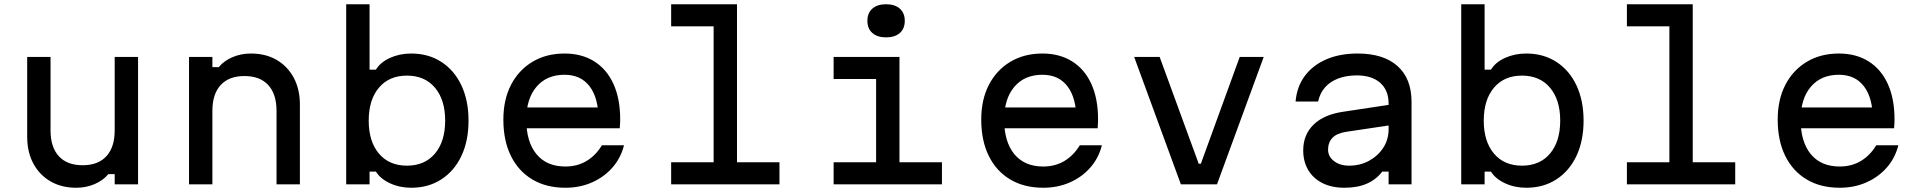

<svg xmlns="http://www.w3.org/2000/svg" viewBox="-20 -868 9040 904"><path d="M630 -600V0H520V-48H490Q465 -18 425 -1Q385 16 339 16Q270 16 218 -14Q166 -44 137 -98Q108 -152 108 -224V-600H218V-254Q218 -175 257 -132.5Q296 -90 369 -90Q442 -90 481 -132.5Q520 -175 520 -254V-600Z M870 0V-600H980V-552H1010Q1035 -582 1075 -599Q1115 -616 1161 -616Q1231 -616 1282.5 -586Q1334 -556 1363 -502Q1392 -448 1392 -376V0H1282V-346Q1282 -425 1243 -467.5Q1204 -510 1131 -510Q1058 -510 1019 -467.5Q980 -425 980 -346V0Z M1916 16Q1862 16 1816.5 -5Q1771 -26 1750 -60H1720V0H1610V-848H1720V-540H1750Q1771 -575 1816.5 -595.5Q1862 -616 1916 -616Q1997 -616 2058 -576.5Q2119 -537 2152.5 -466Q2186 -395 2186 -300Q2186 -205 2152.5 -134Q2119 -63 2058 -23.5Q1997 16 1916 16ZM1896 -88Q1980 -88 2028 -145Q2076 -202 2076 -300Q2076 -398 2028 -455Q1980 -512 1896 -512Q1812 -512 1764 -455Q1716 -398 1716 -300Q1716 -202 1764 -145Q1812 -88 1896 -88Z M2435 -362H2835L2798 -305Q2798 -406 2756.5 -461Q2715 -516 2638 -516Q2554 -516 2506 -459.5Q2458 -403 2458 -305Q2458 -200 2506 -142Q2554 -84 2642 -84Q2698 -84 2741.5 -110Q2785 -136 2814 -184H2918Q2903 -124 2863.5 -79Q2824 -34 2767 -9Q2710 16 2642 16Q2552 16 2486.5 -23Q2421 -62 2385.5 -134Q2350 -206 2350 -305Q2350 -399 2386 -468.5Q2422 -538 2487 -577Q2552 -616 2638 -616Q2719 -616 2778 -579Q2837 -542 2868.5 -472.5Q2900 -403 2900 -307Q2900 -296 2899.5 -285.5Q2899 -275 2898 -264H2435Z M3140 -848H3450V-104H3650V0H3140V-104H3340V-744H3140Z M3905 -600H4215V-104H4415V0H3905V-104H4105V-496H3905ZM4152 -692Q4111 -692 4087.5 -712.5Q4064 -733 4064 -770Q4064 -807 4087.5 -827.5Q4111 -848 4152 -848Q4193 -848 4216.5 -827.5Q4240 -807 4240 -770Q4240 -733 4216.5 -712.5Q4193 -692 4152 -692Z M4685 -362H5085L5048 -305Q5048 -406 5006.5 -461Q4965 -516 4888 -516Q4804 -516 4756 -459.5Q4708 -403 4708 -305Q4708 -200 4756 -142Q4804 -84 4892 -84Q4948 -84 4991.5 -110Q5035 -136 5064 -184H5168Q5153 -124 5113.5 -79Q5074 -34 5017 -9Q4960 16 4892 16Q4802 16 4736.5 -23Q4671 -62 4635.5 -134Q4600 -206 4600 -305Q4600 -399 4636 -468.5Q4672 -538 4737 -577Q4802 -616 4888 -616Q4969 -616 5028 -579Q5087 -542 5118.5 -472.5Q5150 -403 5150 -307Q5150 -296 5149.5 -285.5Q5149 -275 5148 -264H4685Z M5320 -600H5440L5624 -97H5634L5817 -600H5930L5710 0H5540Z M6530 -376V-279L6316 -247Q6273 -240 6253 -218.5Q6233 -197 6233 -163Q6233 -131 6261 -109.5Q6289 -88 6332 -88Q6384 -88 6426 -111Q6468 -134 6493 -172.5Q6518 -211 6518 -259V-380Q6518 -443 6478.5 -478Q6439 -513 6368 -513Q6319 -513 6281 -498.5Q6243 -484 6219 -457Q6195 -430 6186 -390H6080Q6086 -460 6123.5 -510.5Q6161 -561 6224.5 -588.5Q6288 -616 6372 -616Q6494 -616 6560 -557Q6626 -498 6626 -388V0H6518V-60H6488Q6460 -23 6416 -3.5Q6372 16 6310 16Q6250 16 6206.5 -6Q6163 -28 6139.5 -67.5Q6116 -107 6116 -160Q6116 -234 6165 -281.5Q6214 -329 6305 -342Z M7166 16Q7112 16 7066.5 -5Q7021 -26 7000 -60H6970V0H6860V-848H6970V-540H7000Q7021 -575 7066.5 -595.5Q7112 -616 7166 -616Q7247 -616 7308 -576.5Q7369 -537 7402.5 -466Q7436 -395 7436 -300Q7436 -205 7402.5 -134Q7369 -63 7308 -23.5Q7247 16 7166 16ZM7146 -88Q7230 -88 7278 -145Q7326 -202 7326 -300Q7326 -398 7278 -455Q7230 -512 7146 -512Q7062 -512 7014 -455Q6966 -398 6966 -300Q6966 -202 7014 -145Q7062 -88 7146 -88Z M7640 -848H7950V-104H8150V0H7640V-104H7840V-744H7640Z M8435 -362H8835L8798 -305Q8798 -406 8756.5 -461Q8715 -516 8638 -516Q8554 -516 8506 -459.5Q8458 -403 8458 -305Q8458 -200 8506 -142Q8554 -84 8642 -84Q8698 -84 8741.5 -110Q8785 -136 8814 -184H8918Q8903 -124 8863.5 -79Q8824 -34 8767 -9Q8710 16 8642 16Q8552 16 8486.5 -23Q8421 -62 8385.5 -134Q8350 -206 8350 -305Q8350 -399 8386 -468.5Q8422 -538 8487 -577Q8552 -616 8638 -616Q8719 -616 8778 -579Q8837 -542 8868.5 -472.5Q8900 -403 8900 -307Q8900 -296 8899.5 -285.5Q8899 -275 8898 -264H8435Z"/></svg>

Font: Martian Mono SemiExpanded
Style: Regular
Weight: 400
Width: 6
Monospace: yes
Designer: Roman Shamin
Foundry: Evil Martians
Version: Version 1.000